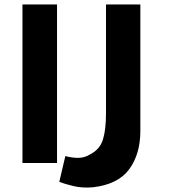

<svg xmlns="http://www.w3.org/2000/svg" viewBox="-20 -718 754 855"><path d="M605 -135V-698H452V-242V-213Q452 -141 438.5 -97Q425 -53 382 -31Q357 -15 328.5 -15Q300 -15 271 -23Q264 5 257.5 34Q251 63 244 92Q271 102 309 111Q347 120 394 116Q506 103 555.5 35.5Q605 -32 605 -135ZM234 8V-698H80V8Z"/></svg>

Font: Repo Bold
Style: Bold
Weight: 700
Designer: Stefan Peev
Foundry: Context Ltd
Version: Version 1.502